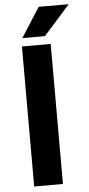

<svg xmlns="http://www.w3.org/2000/svg" viewBox="-60 -937 449 971"><g transform="rotate(-5 164.0 -451.5)"><path d="M219.2 -710.9V0H73.2V-710.9ZM79.1 -752.9 174.8 -903.3H327.6L193.4 -752.9Z"/></g></svg>

Font: Vazirmatn RD UI
Style: Bold
Weight: 700
Designer: Saber Rastikerdar
Foundry: Saber Rastikerdar
Version: Version 33.003